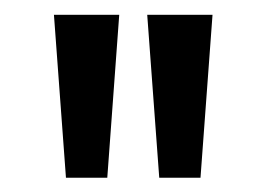

<svg xmlns="http://www.w3.org/2000/svg" viewBox="-20 -802 364 262"><path d="M70 -559.5 53.6 -781.8H142.7L126.4 -559.5ZM197.3 -559.5 180.9 -781.8H270L253.6 -559.5Z"/></svg>

Font: Spartan Med
Style: Regular
Weight: 500
Designer: Matt Bailey, Mirko Velimirovic
Foundry: Matt Bailey
Version: Version 1.005